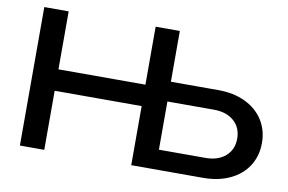

<svg xmlns="http://www.w3.org/2000/svg" viewBox="-78 -887 1534 1024"><g transform="rotate(10 689.0 -375.0)"><path d="M687 -750H818V-48L759 -107H1070Q1138 -107 1178.5 -142.5Q1219 -178 1219 -237Q1219 -297 1178.5 -332.5Q1138 -368 1070 -368H747V-475H1075Q1158 -475 1221 -445Q1284 -415 1318.5 -361Q1353 -307 1353 -237Q1353 -167 1318.5 -113Q1284 -59 1221 -29.5Q1158 0 1075 0H687ZM84 -750H216V0H84ZM155 -436H750V-320H155Z"/></g></svg>

Font: Unbounded Variable
Style: Regular
Weight: 400
Designer: Luke Prowse, Jean-Baptiste Morizot, Fátima Lázaro, Florian Runge
Foundry: NaN
Version: Version 1.600;FEAKit 1.0